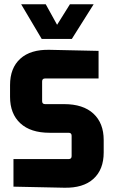

<svg xmlns="http://www.w3.org/2000/svg" viewBox="-20 -873 530 898"><path d="M175 -691 79 -853H194L247 -757L307 -853H418L316 -691ZM191 -386H280Q369 -386 417 -341.5Q465 -297 465 -218V-160Q465 -80 417 -36.5Q369 7 280 5L43 0V-129H301Q315 -129 315 -143V-238Q315 -252 301 -252H212Q123 -252 75 -296.5Q27 -341 27 -420V-475Q27 -555 75 -598.5Q123 -642 212 -640L441 -635V-506H191Q177 -506 177 -492V-400Q177 -386 191 -386Z"/></svg>

Font: Gemunu Libre ExtraBold
Style: Regular
Weight: 800
Designer: Puspanada Ekanayake, Sola Matas, Pathum Egodawatta, Kosala Senevirathne
Foundry: mooniak
Version: Version 1.100